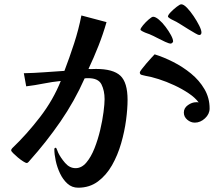

<svg xmlns="http://www.w3.org/2000/svg" viewBox="-20 -818 1040 894"><path d="M574 -353Q574 -312 567 -259Q560 -206 544 -150.5Q528 -95 501.5 -48.5Q475 -2 436 27Q397 56 344 56Q315 56 294 37Q273 18 259.5 -10.5Q246 -39 239.5 -69.5Q233 -100 233 -123Q233 -130 240 -130Q242 -130 246 -119.5Q250 -109 251 -107Q262 -84 283 -59.5Q304 -35 332 -35Q360 -35 382 -61Q404 -87 420 -127.5Q436 -168 446.5 -212.5Q457 -257 462 -296Q467 -335 467 -356Q467 -396 452.5 -425Q438 -454 391 -454Q387 -454 383 -454Q379 -454 374 -453Q327 -347 261.5 -252Q196 -157 119 -71Q117 -69 113 -64Q109 -59 104 -59Q100 -59 88 -66.5Q76 -74 63.5 -84.5Q51 -95 41.5 -104.5Q32 -114 32 -118Q32 -123 37 -128Q105 -193 166.5 -273Q228 -353 263 -441Q223 -437 183 -429Q143 -421 102 -416L91 -477Q138 -478 185.5 -481.5Q233 -485 280 -488Q304 -551 325 -615.5Q346 -680 359 -746L476 -715Q460 -659 438.5 -604.5Q417 -550 392 -497Q401 -496 409.5 -496.5Q418 -497 427 -497Q507 -497 540.5 -465.5Q574 -434 574 -353ZM956 -313Q956 -287 934.5 -267Q913 -247 887 -247Q868 -247 852 -260.5Q836 -274 836 -294Q836 -315 855 -328.5Q874 -342 893 -342Q896 -342 899 -342Q902 -342 905 -341Q889 -363 858.5 -383.5Q828 -404 791.5 -421Q755 -438 719 -449.5Q683 -461 657 -465Q650 -467 640.5 -469Q631 -471 631 -481Q631 -484 640 -496Q649 -508 661.5 -522.5Q674 -537 685 -549Q696 -561 700 -565Q742 -552 786.5 -529.5Q831 -507 869.5 -475.5Q908 -444 932 -403Q956 -362 956 -313ZM786 -625Q786 -622 782 -618.5Q778 -615 775 -615Q767 -615 748.5 -623.5Q730 -632 711 -642Q692 -652 682 -656Q679 -658 667 -662Q655 -666 644.5 -671.5Q634 -677 634 -680Q634 -686 646 -700.5Q658 -715 672.5 -727.5Q687 -740 693 -740Q704 -740 720 -726.5Q736 -713 751 -693Q766 -673 776 -654.5Q786 -636 786 -625ZM918 -667Q918 -655 907 -655Q903 -655 889 -663Q875 -671 857 -682Q839 -693 823.5 -703Q808 -713 802 -716Q799 -718 789 -722.5Q779 -727 770.5 -732.5Q762 -738 762 -741Q762 -748 775 -761.5Q788 -775 803 -786.5Q818 -798 824 -798Q835 -798 850.5 -782Q866 -766 881.5 -743Q897 -720 907.5 -699Q918 -678 918 -667Z"/></svg>

Font: Kaisei Decol
Style: Bold
Weight: 700
Designer: Font-Kai, 金井和夫
Foundry: KAZUO KANAI
Version: Version 5.003